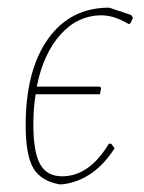

<svg xmlns="http://www.w3.org/2000/svg" viewBox="-20 -476 375 501"><path d="M241 -230H73Q67 -193 67 -151Q67 -80 84.5 -48Q102 -16 142 -16Q213 -16 264 -101H270L279 -89Q225 -5 143 5H135Q86 -4 66.5 -38Q47 -72 47 -149Q47 -292 105 -374Q163 -456 265 -456L322 -437L327 -430L321 -416L316 -413Q278 -436 245 -436Q183 -436 138 -386Q93 -336 76 -250H240L244 -247Z"/></svg>

Font: Alegreya Sans Thin
Style: Italic
Weight: 100
Italic angle: -7°
Designer: Juan Pablo del Peral
Foundry: Huerta Tipografica
Version: Version 2.007